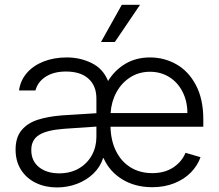

<svg xmlns="http://www.w3.org/2000/svg" viewBox="-20 -781 925 812"><path d="M418 -112.3H416Q404.3 -75.2 375 -46.9Q345.7 -18.6 305.4 -3.4Q265.1 11.7 220.7 11.7Q171.9 11.7 132.1 -7.3Q92.3 -26.4 69.1 -62.5Q45.9 -98.6 45.9 -148.4Q45.9 -199.7 71 -230Q96.2 -260.3 138.7 -274.2Q181.2 -288.1 241.2 -293L387.7 -302.2V-364.3Q387.7 -418 354.2 -448.2Q320.8 -478.5 258.8 -478.5Q207.5 -478.5 173.6 -456.8Q139.6 -435.1 129.9 -398.4H60.5Q65.9 -439.9 93 -471.7Q120.1 -503.4 164.1 -520.8Q208 -538.1 262.7 -538.1Q318.8 -538.1 367.4 -514.4Q416 -490.7 437 -438.5Q466.3 -485.8 511.5 -512Q556.6 -538.1 614.3 -538.1Q674.3 -538.1 725.6 -509.3Q776.9 -480.5 808.3 -421.4Q839.8 -362.3 839.8 -276.4V-245.1H447.3Q448.7 -186 470.9 -141.6Q493.2 -97.2 532.5 -73Q571.8 -48.8 624 -48.8Q676.3 -48.8 712.6 -72.8Q749 -96.7 764.6 -134.8L828.1 -116.2Q815.4 -80.6 787.4 -51.8Q759.3 -22.9 717.3 -6.1Q675.3 10.7 624 10.7Q551.3 10.7 497.1 -22.5Q442.9 -55.7 418 -112.3ZM230.5 -47.9Q277.8 -47.9 313.5 -68.6Q349.1 -89.4 368.4 -124.5Q387.7 -159.7 387.7 -202.1V-245.6L251 -236.3Q178.7 -231 145.5 -210.4Q112.3 -189.9 112.3 -146.5Q112.3 -100.1 145 -74Q177.7 -47.9 230.5 -47.9ZM772.5 -302.7Q772.5 -352.1 752.4 -392.1Q732.4 -432.1 696.3 -454.8Q660.2 -477.5 614.3 -477.5Q567.9 -477.5 531 -454.1Q494.1 -430.7 472.4 -390.6Q450.7 -350.6 447.8 -302.7ZM495.1 -760.7H572.3L465.8 -603.5H407.2Z"/></svg>

Font: Pretendard Std Light
Style: Regular
Weight: 300
Designer: Base glyphs from Inter by Rasmus Andersson; Hangeul glyphs from Noto Sans CJK(Source Han Sans) by Jang Soo-young and Kan
Foundry: Kil Hyung-jin
Version: Version 1.309